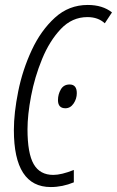

<svg xmlns="http://www.w3.org/2000/svg" viewBox="-20 -745 472 775"><path d="M278 -9V-59Q228 -39 195 -39Q141 -39 116 -82.5Q91 -126 91 -223Q91 -281 105.5 -357.5Q120 -434 150 -507Q180 -580 225.5 -628Q271 -676 333 -676Q376 -676 403 -651L432 -695Q394 -725 334 -725Q258 -725 201.5 -673.5Q145 -622 108 -542.5Q71 -463 53.5 -376Q36 -289 36 -220Q36 10 185 10Q232 10 278 -9ZM290 -369Q290 -404 261 -404Q237 -404 225.5 -384Q214 -364 214 -341Q214 -308 244 -308Q264 -308 277 -327Q290 -346 290 -369Z"/></svg>

Font: Noto Sans Display Condensed Light
Style: Italic
Weight: 300
Width: 3
Designer: Monotype Design team
Foundry: Monotype Imaging Inc.
Version: 1.000